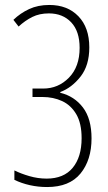

<svg xmlns="http://www.w3.org/2000/svg" viewBox="-20 -744 436 774"><path d="M340 -553Q340 -480 304.5 -435Q269 -390 223 -373V-370Q280 -356 314.5 -310.5Q349 -265 349 -186Q349 -99 304.5 -44.5Q260 10 170 10Q134 10 100.5 2.5Q67 -5 38 -19V-57Q64 -44 98.5 -34Q133 -24 168 -24Q237 -24 273 -67.5Q309 -111 309 -187Q309 -247 287.5 -283.5Q266 -320 230.5 -336.5Q195 -353 151 -353H111V-387H154Q215 -387 258 -431Q301 -475 301 -551Q301 -618 267 -654Q233 -690 177 -690Q139 -690 110 -675.5Q81 -661 55 -637L34 -664Q62 -691 97.5 -707.5Q133 -724 179 -724Q252 -724 296 -678.5Q340 -633 340 -553Z"/></svg>

Font: Noto Sans Arabic UI XCn XLt
Style: Regular
Weight: 200
Width: 2
Designer: Monotype Design Team, Nadine Chahine and Nizar Qandah
Foundry: Monotype Imaging Inc.
Version: Version 2.010; ttfautohint (v1.8.4.7-5d5b)